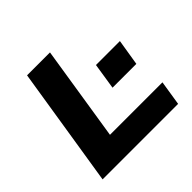

<svg xmlns="http://www.w3.org/2000/svg" viewBox="-172 -886 1066 1066"><g transform="rotate(-45 361.5 -352.5)"><path d="M60 0 172 -705H352L264 -146H676L653 0ZM459 -321 483 -475H671L646 -321Z"/></g></svg>

Font: Nunito Sans 10pt Expanded ExtraBold
Style: Italic
Weight: 800
Width: 7
Italic angle: -9°
Designer: Vernon Adams
Foundry: Vernon Adams
Version: Version 3.101;gftools[0.9.27]